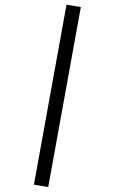

<svg xmlns="http://www.w3.org/2000/svg" viewBox="-20 -712 478 799"><path d="M121.1 56.6 256.8 -692.4 316.4 -682.6 180.7 66.4Z"/></svg>

Font: Sudo Light
Style: Regular
Weight: 300
Monospace: yes
Designer: Jens Kutilek
Foundry: Jens Kutilek
Version: Version 0.040